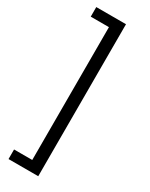

<svg xmlns="http://www.w3.org/2000/svg" viewBox="-240 -786 798 1024"><g transform="rotate(30 159.0 -274.0)"><path d="M204 194H21V135H133V-683H21V-742H204Z"/></g></svg>

Font: MOST Montserrat
Style: Regular
Weight: 400
Designer: Julieta Ulanovsky
Foundry: Julieta Ulanovsky
Version: Version 8.000;March 11, 2024;FontCreator 15.0.0.2926 64-bit